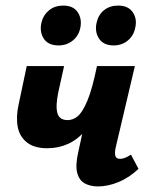

<svg xmlns="http://www.w3.org/2000/svg" viewBox="-20 -661 540 689"><path d="M150 -129Q103 -129 76.5 -150Q50 -171 43.5 -206.5Q37 -242 47 -287L76 -424H210L189 -329Q179 -280 186 -255Q193 -230 223 -230Q242 -230 259 -244Q276 -258 293.5 -299.5Q311 -341 328 -424H383Q366 -343 342.5 -287Q319 -231 289.5 -196Q260 -161 225 -145Q190 -129 150 -129ZM332 8Q304 8 284 -3Q264 -14 257 -41Q250 -68 261 -116L328 -424H464L395 -131Q391 -112 394 -101.5Q397 -91 411 -91Q418 -91 427 -94Q436 -97 450 -106L477 -55Q443 -23 405 -7.5Q367 8 332 8ZM190 -498Q153 -498 137 -522.5Q121 -547 129 -581Q136 -608 156.5 -624.5Q177 -641 207 -641Q243 -641 259 -617Q275 -593 268 -560Q262 -532 240.5 -515Q219 -498 190 -498ZM388 -498Q351 -498 335 -523Q319 -548 327 -581Q333 -608 353.5 -624.5Q374 -641 404 -641Q440 -641 456.5 -617Q473 -593 465 -560Q459 -532 438 -515Q417 -498 388 -498Z"/></svg>

Font: Ysabeau Office ExtraBold
Style: Italic
Weight: 800
Italic angle: -12°
Designer: Christian Thalmann (Catharsis Fonts)
Version: Version 2.001;gftools[0.9.30]; featfreeze: tnum,lnum,ss02